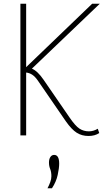

<svg xmlns="http://www.w3.org/2000/svg" viewBox="-20 -730 558 1035"><path d="M90 0V-710H121V-368L477 -710H518L152 -360Q183 -347 215 -300L354 -98Q386 -51 408.5 -36.5Q431 -22 459 -22Q484 -22 507 -36L515 -13Q492 3 457 3Q421 3 393.5 -14.5Q366 -32 335 -76L183 -297Q169 -317 154 -327Q139 -337 121 -339V0ZM236 285Q245 268 251 251.5Q257 235 257 220Q257 197 250.5 181Q244 165 244 146Q244 128 251.5 116.5Q259 105 272 105Q299 105 299 152Q299 176 291 213Q283 250 260 285Z"/></svg>

Font: Livvic Thin
Style: Regular
Weight: 250
Designer: Jacques Le Bailly, Baron von Fonthausen
Version: Version 1.001; ttfautohint (v1.8.2)